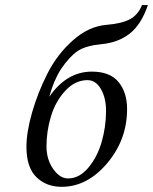

<svg xmlns="http://www.w3.org/2000/svg" viewBox="-20 -718 596 748"><path d="M475.1 -293Q475.1 -173.8 397.5 -82Q319.8 9.8 220.2 9.8Q160.2 9.8 121.6 -28.1Q83 -65.9 83 -146Q83 -203.1 105 -280Q127 -356.9 165 -431.9Q203.1 -506.8 264.2 -561Q325.2 -615.2 394 -621.1Q454.1 -626 486.1 -643.1Q518.1 -660.2 533.2 -698.2H556.2Q530.3 -622.1 485.1 -586.9Q439.9 -551.8 375 -545.9Q314 -540 283 -519.5Q252 -499 217.8 -449.2Q189 -404.3 171.9 -340.8Q239.7 -439 337.9 -439Q408.7 -439 441.9 -398.4Q475.1 -357.9 475.1 -293ZM245.1 -22.9Q289.1 -22.9 324 -64.5Q358.9 -106 376 -165Q393.1 -224.1 393.1 -286.1Q393.1 -336.9 373 -371.3Q353 -405.8 320.8 -405.8Q272.9 -405.8 234.9 -365Q196.8 -324.2 179 -266.1Q161.1 -208 161.1 -147.9Q161.1 -97.2 187 -60.1Q212.9 -22.9 245.1 -22.9Z"/></svg>

Font: Linux Libertine
Style: Italic
Weight: 400
Italic angle: -12°
Designer: Philipp H. Poll
Foundry: Philipp H. Poll
Version: Version 5.1.6 ; ttfautohint (v0.9)